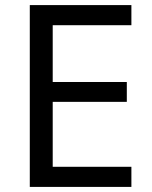

<svg xmlns="http://www.w3.org/2000/svg" viewBox="-20 -734 596 754"><path d="M496 0H97V-714H496V-635H187V-412H478V-334H187V-79H496Z"/></svg>

Font: lgurmukhi05
Style: Book
Weight: 400
Designer: Jelle Bosma - Monotype Design Team
Foundry: Monotype Imaging Inc.
Version: Version 2.003